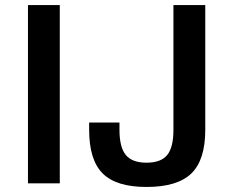

<svg xmlns="http://www.w3.org/2000/svg" viewBox="-20 -720 906 754"><path d="M89.8 -700.2H214.8V0H89.8ZM330.1 -210V-238.8H449.2V-210Q449.2 -141.6 474.1 -111.3Q499 -81.1 555.2 -81.1Q611.8 -81.1 636.5 -111.1Q661.1 -141.1 661.1 -210V-700.2H786.1V-210Q786.1 -91.8 731.4 -38.8Q676.8 14.2 555.2 14.2Q436.5 14.2 383.3 -38.8Q330.1 -91.8 330.1 -210Z"/></svg>

Font: Fivo Sans Modern Med
Style: Regular
Weight: 450
Designer: Alexander Slobzheninov
Foundry: Alexander Slobzheninov
Version: 1.0